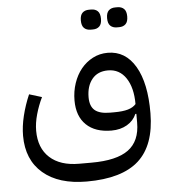

<svg xmlns="http://www.w3.org/2000/svg" viewBox="-57 -648 830 940"><g transform="rotate(-5 358.0 -178.5)"><path d="M332 240Q194 240 117 174Q40 108 40 -10Q40 -56 52.5 -107.5Q65 -159 87 -210L149 -191Q130 -152 118 -109.5Q106 -67 106 -29Q106 56 157.5 103Q209 150 302 150H362Q486 150 544 107.5Q602 65 602 -26V-69H597Q583 -36 550.5 -17Q518 2 474 2Q394 2 350 -40.5Q306 -83 306 -160Q306 -205 319.5 -245Q333 -285 357 -314.5Q381 -344 414.5 -361.5Q448 -379 488 -379Q575 -379 623.5 -296.5Q672 -214 671 -66Q670 91 587.5 165.5Q505 240 332 240ZM494 -86Q537 -86 562.5 -93.5Q588 -101 602 -117Q602 -198 570 -245.5Q538 -293 482 -293Q431 -293 403.5 -259Q376 -225 376 -170Q376 -126 399.5 -106Q423 -86 474 -86ZM544 -499Q524 -499 512 -510.5Q500 -522 500 -548Q500 -574 512 -585.5Q524 -597 544 -597H555Q575 -597 587 -585.5Q599 -574 599 -548Q599 -522 587 -510.5Q575 -499 555 -499ZM415 -499Q395 -499 383 -510.5Q371 -522 371 -548Q371 -574 383 -585.5Q395 -597 415 -597H426Q446 -597 458 -585.5Q470 -574 470 -548Q470 -522 458 -510.5Q446 -499 426 -499Z"/></g></svg>

Font: IBM Plex Sans Arabic
Style: Regular
Weight: 400
Designer: Mike Abbink, Paul van der Laan, Pieter van Rosmalen, Wael Morcos, Khajak Apelian
Foundry: Bold Monday
Version: Version 1.1